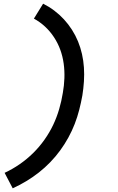

<svg xmlns="http://www.w3.org/2000/svg" viewBox="-20 -861 640 1042"><path d="M49 161 5 77Q48 57 87 30Q126 3 160 -30.5Q194 -64 221.5 -103Q249 -142 268.5 -183Q288 -224 301 -268.5Q314 -313 321 -357Q328 -396 329.5 -436.5Q331 -477 325.5 -516.5Q320 -556 307 -591.5Q294 -627 273 -659Q252 -691 224.5 -716.5Q197 -742 164 -760L214 -841Q246 -825 274.5 -803.5Q303 -782 327 -756Q351 -730 370.5 -699.5Q390 -669 403.5 -636Q417 -603 425 -567.5Q433 -532 435.5 -494.5Q438 -457 435.5 -419Q433 -381 427 -343Q420 -304 410 -265Q400 -226 385.5 -188.5Q371 -151 351 -114.5Q331 -78 306.5 -44.5Q282 -11 253 19Q224 49 191 75Q158 101 122 122.5Q86 144 49 161Z"/></svg>

Font: Iosevka Slab SmBdExObl
Style: Regular
Weight: 600
Width: 7
Italic angle: -9°
Monospace: yes
Designer: Belleve Invis
Foundry: Belleve Invis
Version: Version 11.1.0; ttfautohint (v1.8.3)